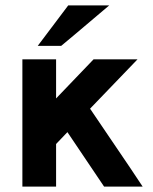

<svg xmlns="http://www.w3.org/2000/svg" viewBox="-20 -692 567 712"><path d="M120 -522 233 -672H385Q227 -538 207 -522ZM63 0V-472H188V-327Q325 -470 327 -472H490L314 -289Q319 -281 396 -168Q473 -55 509 0H366L230 -202L188 -158V0Z"/></svg>

Font: Coval
Style: Heavy
Weight: 900
Foundry: Context Ltd
Version: Version 001.000